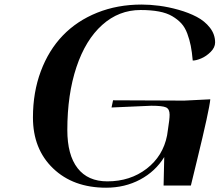

<svg xmlns="http://www.w3.org/2000/svg" viewBox="-20 -830 982 859"><path d="M731.4 -250.5Q738.8 -296.4 738.8 -316.9Q738.8 -342.3 722.7 -349.6Q706.5 -356.9 656.7 -356.9L479 -349.1L485.8 -381.3L804.2 -379.9L920.9 -385.7Q916.5 -338.4 861.3 -112.3L834 0H711.9L714.8 -127.4Q675.3 -63 606.9 -26.6Q538.6 9.8 454.6 9.8Q307.6 9.8 217.5 -76.7Q127.4 -163.1 127.4 -304.7Q127.4 -417 162.6 -511.2Q197.8 -605.5 261 -671.1Q324.2 -736.8 414.8 -773.2Q505.4 -809.6 613.8 -809.6Q650.9 -809.6 692.4 -804.2Q733.9 -798.8 779.1 -786.1Q824.2 -773.4 860.1 -754.6Q896 -735.8 919.2 -706.1Q942.4 -676.3 942.4 -640.1Q942.4 -617.7 922.6 -597.9Q902.8 -578.1 880.1 -568.6Q857.4 -559.1 842.3 -559.1Q838.9 -597.7 833.5 -625Q828.1 -652.3 817.9 -679.9Q807.6 -707.5 791.3 -725.3Q774.9 -743.2 750.5 -757.6Q726.1 -772 690.7 -778.6Q655.3 -785.2 608.9 -785.2Q511.7 -785.2 437.3 -718.5Q362.8 -651.9 322 -529.8Q281.2 -407.7 281.2 -248.5Q281.2 -136.7 327.1 -77.6Q373 -18.6 460 -18.6Q562.5 -18.6 636 -75.2Q709.5 -131.8 727.5 -224.1Z"/></svg>

Font: QumpellkaNo12
Style: Regular
Weight: 500
Designer: gluk (gluksza@wp.pl)
Foundry: gluk (gluksza@wp.pl)
Version: Version 00.480